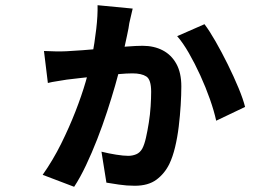

<svg xmlns="http://www.w3.org/2000/svg" viewBox="-20 -651 1040 738"><path d="M490 -618Q487 -603 483 -588Q479 -573 477 -562Q475 -545 468.5 -515.5Q462 -486 455.5 -455.5Q449 -425 444 -404Q436 -369 422.5 -322Q409 -275 391.5 -221.5Q374 -168 353.5 -115.5Q333 -63 310.5 -15.5Q288 32 265 67L144 21Q184 -36 215 -98.5Q246 -161 270 -222.5Q294 -284 309.5 -337.5Q325 -391 333 -428Q344 -488 350 -540Q356 -592 355 -631ZM766 -558Q785 -533 808.5 -492Q832 -451 855.5 -403.5Q879 -356 897 -312.5Q915 -269 922 -240L811 -187Q803 -224 787 -269.5Q771 -315 750 -361Q729 -407 706 -447Q683 -487 661 -512ZM149 -455Q174 -454 194 -453.5Q214 -453 235 -454Q258 -455 297.5 -458Q337 -461 382 -465Q427 -469 466 -472Q505 -475 528 -475Q572 -475 605.5 -457.5Q639 -440 658 -405.5Q677 -371 677 -319Q677 -287 674.5 -246.5Q672 -206 667 -164.5Q662 -123 653 -85.5Q644 -48 631 -21Q613 16 581.5 39.5Q550 63 498 63Q467 63 437 58.5Q407 54 389 51L370 -68Q398 -61 426.5 -56.5Q455 -52 473 -52Q489 -52 503.5 -58Q518 -64 527 -80Q535 -95 541 -121.5Q547 -148 552 -179.5Q557 -211 559 -242.5Q561 -274 561 -298Q561 -345 542.5 -357Q524 -369 489 -369Q468 -369 433.5 -366Q399 -363 360.5 -359Q322 -355 288.5 -351Q255 -347 237 -345Q221 -342 200 -339Q179 -336 164 -332Z"/></svg>

Font: Farlight84_Sys_V01
Style: Bold
Weight: 700
Designer: Monotype Design Team, Nadine Chahine and Nizar Qandah
Foundry: Monotype Imaging Inc.
Version: Version 2.004;October 31, 2024;FontCreator 14.0.0.2814 64-bi